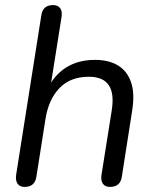

<svg xmlns="http://www.w3.org/2000/svg" viewBox="-20 -732 608 759"><path d="M76.9 6.9Q57.9 6.9 49.2 -6.1Q40.5 -19.2 43.9 -41.6L143.3 -671.2Q149.1 -711.9 189.9 -711.9Q208.8 -711.9 217.8 -699.8Q226.7 -687.7 223.3 -664.9L177.5 -376.2H166.5Q191.5 -432.9 239.8 -464.1Q288.2 -495.3 355.4 -495.3Q409.4 -495.3 445.9 -473.6Q482.4 -451.8 497.9 -407.4Q513.4 -362.9 502.4 -294.1L461.7 -33.8Q455.9 6.9 414.6 6.9Q395.7 6.9 386.7 -5.7Q377.8 -18.3 381.2 -40.6L421.4 -293.7Q432.6 -361.9 410 -395.2Q387.5 -428.6 331.4 -428.6Q258.1 -428.6 215.2 -383.9Q172.3 -339.2 160.1 -263.5L123.9 -33.8Q118.1 6.9 76.9 6.9Z"/></svg>

Font: Nunito Variable Extra Light
Style: Italic
Weight: 200
Italic angle: -9°
Designer: Vernon Adams
Foundry: Vernon Adams
Version: Version 3.602